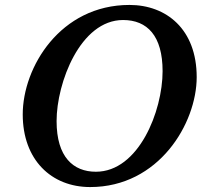

<svg xmlns="http://www.w3.org/2000/svg" viewBox="-20 -746 834 777"><path d="M345 11C623 11 776 -247 776 -434C776 -628 653 -726 504 -726C224 -726 72 -474 72 -283C72 -100 187 11 345 11ZM368 -51C277 -51 209 -110 209 -256C209 -411 305 -665 478 -665C576 -665 638 -601 638 -458C638 -296 541 -51 368 -51Z"/></svg>

Font: Noto Serif Semi
Style: Italic
Weight: 600
Italic angle: -12°
Designer: Monotype Design Team
Foundry: Monotype Imaging Inc.
Version: Version 1.901